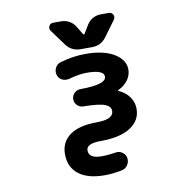

<svg xmlns="http://www.w3.org/2000/svg" viewBox="-102 -888 1204 1198"><g transform="rotate(-10 500.0 -289.5)"><path d="M465.8 207Q358.4 207 300.8 162.1Q243.2 117.2 243.2 34.2Q243.2 -42 302.7 -85Q361.3 -127 471.7 -127Q543.9 -127 568.4 -151.4Q580.1 -163.1 580.1 -181.6Q580.1 -210 543.9 -223.6Q506.8 -238.3 408.2 -239.3Q385.7 -239.3 369.6 -255.4Q353.5 -271.5 353.5 -293.9Q353.5 -316.4 369.6 -332.5Q385.7 -348.6 408.2 -348.6Q500 -349.6 537.1 -363.3Q573.2 -376 573.2 -399.4Q573.2 -442.4 463.9 -442.4Q415 -442.4 350.6 -423.8Q341.8 -421.9 333 -421.9Q319.3 -421.9 306.6 -427.7Q285.2 -438.5 278.3 -460.9Q275.4 -470.7 275.4 -480.5Q275.4 -493.2 282.2 -506.8Q293 -528.3 315.4 -535.2Q397.5 -559.6 477.5 -559.6Q591.8 -559.6 658.2 -519.5Q724.6 -478.5 724.6 -418.9Q724.6 -373 690.4 -336.9Q669.9 -315.4 640.6 -301.8Q638.7 -300.8 638.7 -298.8Q638.7 -296.9 640.6 -295.9Q669.9 -284.2 694.3 -259.8Q732.4 -218.8 732.4 -167Q732.4 -92.8 665 -49.8Q598.6 -7.8 477.5 -7.8Q430.7 -7.8 407.2 3.9Q385.7 14.6 385.7 36.1Q385.7 86.9 465.8 86.9Q467.8 86.9 468.8 86.9Q509.8 86.9 556.6 79.1Q561.5 78.1 566.4 78.1Q584 78.1 598.6 88.9Q618.2 101.6 622.1 124Q623 129.9 623 135.7Q623 153.3 612.3 169.9Q598.6 190.4 575.2 195.3Q517.6 207 465.8 207ZM453.1 -593.8Q395.5 -593.8 361.3 -640.6L289.1 -739.3Q283.2 -748 283.2 -756.8Q283.2 -762.7 286.1 -769.5Q294.9 -786.1 312.5 -786.1H364.3Q391.6 -786.1 415 -772.9Q438.5 -759.8 452.1 -737.3L485.4 -682.6Q486.3 -680.7 489.3 -680.7Q492.2 -680.7 493.2 -682.6L526.4 -737.3Q540 -759.8 563.5 -772.9Q586.9 -786.1 614.3 -786.1H666Q683.6 -786.1 692.4 -769.5Q695.3 -762.7 695.3 -756.8Q695.3 -748 689.5 -739.3L617.2 -640.6Q583 -593.8 525.4 -593.8Z"/></g></svg>

Font: Rounded Mgen+ 1m bold
Style: Bold
Weight: 700
Designer: [Source Han Sans]
Ryoko NISHIZUKA  (kana & ideographs); Paul D. Hunt (Latin, Greek & Cyrillic); Wenlong ZHANG  (bopomofo
Version: Version 1.059.20150602